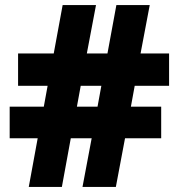

<svg xmlns="http://www.w3.org/2000/svg" viewBox="-20 -734 702 754"><path d="M509 -397 494 -315H613V-191H471L435 0H304L340 -191H258L223 0H93L128 -191H18V-315H152L167 -397H51V-524H191L226 -714H357L321 -524H402L437 -714H568L532 -524H644V-397ZM282 -315H363L378 -397H297Z"/></svg>

Font: Noto Sans Thai Black
Style: Regular
Weight: 900
Version: Version 2.001